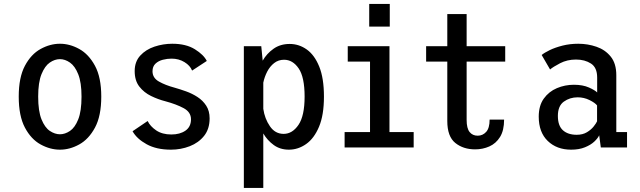

<svg xmlns="http://www.w3.org/2000/svg" viewBox="-20 -728 3160 948"><path d="M276 11Q227.5 11 180.5 -14.8Q133.5 -40.5 103 -98Q72.5 -155.5 72.5 -251Q72.5 -346 103 -403.2Q133.5 -460.5 180.5 -486.2Q227.5 -512 276 -512Q324.5 -512 371.2 -486.2Q418 -460.5 449 -403.2Q480 -346 480 -251Q480 -155.5 449 -98Q418 -40.5 371.2 -14.8Q324.5 11 276 11ZM276 -65Q301 -65 325.5 -81.5Q350 -98 366.2 -138.5Q382.5 -179 382.5 -251Q382.5 -321 366.2 -361.5Q350 -402 325.5 -419Q301 -436 276 -436Q250.5 -436 226 -419.2Q201.5 -402.5 185 -362Q168.5 -321.5 168.5 -251Q168.5 -179 185 -138.5Q201.5 -98 226.2 -81.5Q251 -65 276 -65Z M824 11Q752.5 11 704 -15.8Q655.5 -42.5 634.5 -80L709 -130.5Q721.5 -104.5 751.2 -84.2Q781 -64 826 -64Q868.5 -64 895.8 -83Q923 -102 923 -139Q923 -174.5 886.8 -194Q850.5 -213.5 796.5 -228Q761 -237 726 -254Q691 -271 668 -300.5Q645 -330 645 -377Q645 -423.5 672.5 -453.5Q700 -483.5 742.8 -497.8Q785.5 -512 830.5 -512Q898.5 -512 942.2 -484.8Q986 -457.5 1001 -427L928.5 -379.5Q919 -404 891 -421.2Q863 -438.5 827 -438.5Q806 -438.5 784.2 -433Q762.5 -427.5 747.8 -413.8Q733 -400 733 -376Q733 -343.5 764.5 -325.5Q796 -307.5 842.5 -295Q869 -287.5 899 -276.8Q929 -266 955.2 -249Q981.5 -232 998.2 -206.2Q1015 -180.5 1015 -143.5Q1015 -91.5 987.8 -57.2Q960.5 -23 916.8 -6Q873 11 824 11Z M1184 200V-500H1270L1277 -428.5Q1297 -463.5 1330.5 -487.2Q1364 -511 1410.5 -511Q1456 -511 1494.5 -483.8Q1533 -456.5 1556.2 -399.2Q1579.5 -342 1579.5 -251Q1579.5 -160 1555.2 -102.2Q1531 -44.5 1491.5 -16.8Q1452 11 1406.5 11Q1363 11 1331.5 -12Q1300 -35 1280 -69V200ZM1382.5 -433Q1354.5 -433 1333.5 -416.5Q1312.5 -400 1299.2 -374.2Q1286 -348.5 1280 -320V-190.5Q1287 -142 1312.8 -104.5Q1338.5 -67 1380.5 -67Q1423.5 -67 1453.8 -111.5Q1484 -156 1484 -251Q1484 -347 1454.8 -390Q1425.5 -433 1382.5 -433Z M1803 -708.5H1904.5V-596.5H1803ZM1681.5 0V-76H1807V-424H1697V-500H1903V-76H2022.5V0Z M2188.5 -130.5V-424H2084V-500H2188.5V-658.5H2284V-500H2474.5V-424H2284V-136Q2284 -94 2298.8 -76Q2313.5 -58 2338.5 -58Q2363.5 -58 2380.5 -76.8Q2397.5 -95.5 2397.5 -137.5H2469Q2469 -84 2449 -51.8Q2429 -19.5 2396.2 -5Q2363.5 9.5 2326 9.5Q2267.5 9.5 2228 -22.2Q2188.5 -54 2188.5 -130.5Z M2800 11Q2729 11 2684.5 -32Q2640 -75 2640 -152Q2640 -206.5 2665 -241.2Q2690 -276 2729.8 -292.8Q2769.5 -309.5 2813.5 -309.5Q2857.5 -309.5 2887.8 -296Q2918 -282.5 2928.5 -271.5V-345Q2928.5 -394.5 2898 -414.2Q2867.5 -434 2824 -434Q2780.5 -434 2745.5 -415.8Q2710.5 -397.5 2696 -385L2654.5 -456.5Q2667.5 -467.5 2694.2 -480.5Q2721 -493.5 2757.5 -502.8Q2794 -512 2835.5 -512Q2882 -512 2925 -497.2Q2968 -482.5 2995.5 -448.5Q3023 -414.5 3023 -356.5V-76H3076V0H2946.5L2938.5 -60Q2932 -45.5 2914.5 -29Q2897 -12.5 2868.2 -0.8Q2839.5 11 2800 11ZM2827.5 -62.5Q2857 -62.5 2877.8 -75Q2898.5 -87.5 2911 -103.2Q2923.5 -119 2928 -129V-207.5Q2918.5 -220 2891 -233.8Q2863.5 -247.5 2832 -247.5Q2793.5 -247.5 2764 -226.2Q2734.5 -205 2734.5 -155.5Q2734.5 -107.5 2759.2 -85Q2784 -62.5 2827.5 -62.5Z"/></svg>

Font: Trispace SemiCondensed
Style: Regular
Weight: 400
Width: 4
Designer: Tyler Finck
Foundry: Etcetera Type Company
Version: Version 1.210; ttfautohint (v1.8.3)